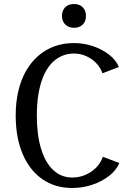

<svg xmlns="http://www.w3.org/2000/svg" viewBox="-20 -924 654 954"><path d="M338 10Q253 10 190 -34Q127 -78 92.5 -159Q58 -240 58 -350Q58 -416 71 -471.5Q84 -527 109 -571Q134 -615 169.5 -646Q205 -677 249.5 -693.5Q294 -710 347 -710Q397 -710 442.5 -694.5Q488 -679 522 -652.5Q556 -626 571 -591L489 -560Q479 -589 457.5 -611Q436 -633 407.5 -645.5Q379 -658 348 -658Q313 -658 284 -644.5Q255 -631 232.5 -605.5Q210 -580 194.5 -542.5Q179 -505 171 -456.5Q163 -408 163 -350Q163 -254 184 -185Q205 -116 244.5 -79Q284 -42 339 -42Q390 -42 432.5 -70.5Q475 -99 491 -145L573 -114Q558 -78 522 -50Q486 -22 438.5 -6Q391 10 338 10ZM348 -786Q321 -786 304.5 -802Q288 -818 288 -845Q288 -863 295.5 -876.5Q303 -890 316.5 -897Q330 -904 348 -904Q375 -904 391 -888Q407 -872 407 -845Q407 -827 400 -814Q393 -801 379.5 -793.5Q366 -786 348 -786Z"/></svg>

Font: Sutasoma
Style: Regular
Weight: 400
Designer: Izhar Fathurrohim, Akbar Rohmanto, Arusyal Khofiqoini
Foundry: Kiwari Kolektiv
Version: Version 1.102